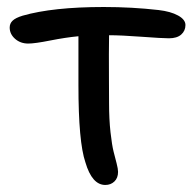

<svg xmlns="http://www.w3.org/2000/svg" viewBox="-20 -564 552 551"><path d="M282.2 -33.2Q244.1 -33.2 225.1 -98.1Q205.1 -156.2 205.1 -318.8V-460Q168.5 -456.5 124.3 -447.8Q80.1 -439 61 -439Q38.6 -439 23.2 -452.6Q7.8 -466.3 7.8 -484.9Q7.8 -496.6 16.1 -504.6Q24.4 -512.7 44.9 -519Q131.8 -543.9 277.8 -543.9Q358.9 -543.9 435.1 -535.2Q469.7 -531.2 491 -519.5Q512.2 -507.8 512.2 -492.2Q512.2 -475.6 500 -464.8Q487.8 -454.1 464.8 -454.1Q445.8 -454.1 386.5 -458.5Q327.1 -462.9 293 -462.9Q292.5 -440.4 292.5 -408Q292.5 -375.5 292.7 -332.3Q293 -289.1 293 -267.1Q293 -221.7 297.1 -184.6Q301.3 -147.5 305.9 -129.2Q310.5 -110.8 314.7 -95Q318.8 -79.1 318.8 -70.8Q318.8 -53.2 308.3 -43.2Q297.9 -33.2 282.2 -33.2Z"/></svg>

Font: Shantell Sans Bouncy
Style: Regular
Weight: 400
Designer: Stephen Nixon, Anya Danilova, Shantell Martin
Foundry: Arrow Type
Version: Version 1.006;[9816181b4]